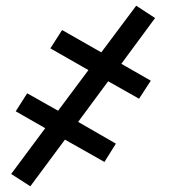

<svg xmlns="http://www.w3.org/2000/svg" viewBox="-20 -498 640 671"><path d="M86 153 19 110 138 -50 35 -109 75 -172 183 -111 289 -253 156 -329 197 -393 334 -315 456 -478 522 -435 404 -275 507 -216 466 -153 358 -214 253 -72 385 4 345 68 207 -10Z"/></svg>

Font: Iosevka Curly Extended Oblique
Style: Regular
Weight: 400
Width: 7
Italic angle: -9°
Monospace: yes
Designer: Belleve Invis
Foundry: Belleve Invis
Version: Version 11.1.0; ttfautohint (v1.8.3)